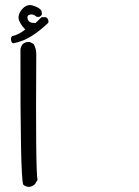

<svg xmlns="http://www.w3.org/2000/svg" viewBox="-20 -568 540 747"><path d="M91.8 159.2Q79.1 158.2 70.3 150.4Q58.6 118.2 59.6 -376Q61.5 -387.7 68.4 -396.5Q79.1 -406.2 96.7 -404.3L111.3 -396.5Q122.1 -377 121.1 -352.5Q118.2 97.7 126 131.8L116.2 148.4Q105.5 158.2 91.8 159.2ZM31.2 -399.4 26.4 -402.3Q21.5 -411.1 23.4 -421.9L26.4 -426.8Q53.7 -433.6 78.1 -453.1Q49.8 -484.4 52.2 -503.4Q54.7 -522.5 71.3 -537.6Q87.9 -552.7 107.9 -546.4Q127.9 -540 136.2 -532.2Q144.5 -524.4 142.6 -510.7Q134.8 -499 122.1 -502.9Q109.4 -514.6 96.2 -511.2Q83 -507.8 87.9 -492.7Q92.8 -477.5 118.2 -478.5L141.6 -501H159.2Q170.9 -493.2 168 -479.5Q137.7 -450.2 104.5 -428.7Q71.3 -407.2 31.2 -399.4Z"/></svg>

Font: NaikaiFont
Style: Regular
Weight: 400
Version: Version 1.67